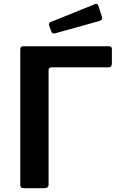

<svg xmlns="http://www.w3.org/2000/svg" viewBox="-20 -984 631 1004"><path d="M86 -725Q86 -742 101 -742H552Q565 -742 565 -727V-651Q565 -632 547 -632H251Q234 -632 234 -618V-19Q234 0 212 0H105Q94 0 90 -4.5Q86 -9 86 -18ZM494 -955 513 -897Q519 -880 499 -874L269 -810Q260 -808 255.5 -810Q251 -812 248 -820L237 -850Q233 -864 243 -868L478 -963Q489 -967 494 -955Z"/></svg>

Font: Libre Franklin SemiBold
Style: Regular
Weight: 600
Designer: Pablo Impallari, Rodrigo Fuenzalida, Nhung Nguyen
Foundry: Impallari Type
Version: Version 3.000